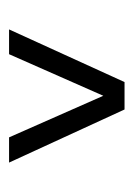

<svg xmlns="http://www.w3.org/2000/svg" viewBox="46 -836 301 434"><g transform="rotate(90 197.0 -619.5)"><path d="M47 -489 166 -750H228L348 -489H291L197 -702L103 -489Z"/></g></svg>

Font: Saira ExtraCondensed
Style: Regular
Weight: 400
Width: 2
Designer: Hector Gatti with collaboration of the Omnibus-Type team
Foundry: Omnibus-Type
Version: Version 1.101